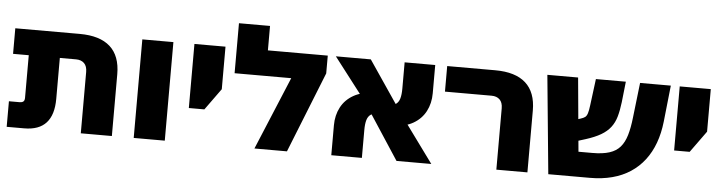

<svg xmlns="http://www.w3.org/2000/svg" viewBox="-46 -971 4466 1182"><g transform="rotate(5 2186.5 -380.0)"><path d="M478 0V-379Q478 -415 459.5 -433Q441 -451 409 -451H20V-609H418Q543 -609 606.5 -552Q670 -495 670 -382V0ZM20 0V-158H87Q101 -158 109 -164.5Q117 -171 117 -188V-574H309V-198Q309 -99 264 -49.5Q219 0 128 0Z M805 0V-609H997V0Z M1127 -213V-609H1319V-346L1223 -213Z M1581 -609H1951V-499L1752 0H1551L1739 -451H1389V-760H1581Z M2429 0 2201 -349 2001 -609H2217L2444 -274L2644 0ZM2026 0V-185Q2026 -247 2052 -296.5Q2078 -346 2129.5 -375Q2181 -404 2256 -404L2296 -281Q2264 -281 2246.5 -269.5Q2229 -258 2222 -234Q2215 -210 2215 -172V0ZM2385 -215 2345 -338Q2377 -338 2394.5 -349.5Q2412 -361 2419 -385Q2426 -409 2426 -447V-609H2615V-434Q2615 -372 2589 -322.5Q2563 -273 2512 -244Q2461 -215 2385 -215Z M3046 0V-379Q3046 -415 3027.5 -433Q3009 -451 2977 -451H2689V-609H2986Q3111 -609 3174.5 -552Q3238 -495 3238 -382V0Z M3367 0 3308 -609H3498L3540 -154H3626Q3690 -154 3731.5 -167.5Q3773 -181 3797.5 -209.5Q3822 -238 3835.5 -283.5Q3849 -329 3856 -393L3881 -609H4071L4047 -385Q4039 -312 4017 -252Q3995 -192 3959 -145Q3923 -98 3873.5 -65.5Q3824 -33 3761.5 -16.5Q3699 0 3624 0ZM3429 -189V-324L3537 -359Q3553 -364 3562.5 -371Q3572 -378 3577.5 -395Q3583 -412 3587 -445L3608 -609H3793L3779 -481Q3773 -430 3762 -391.5Q3751 -353 3729 -324.5Q3707 -296 3670.5 -274.5Q3634 -253 3577 -235Z M4126 -213V-609H4318V-346L4222 -213Z"/></g></svg>

Font: Noto Sans Hebrew Black
Style: Regular
Weight: 900
Designer: Monotype Design Team
Foundry: Monotype Imaging Inc.
Version: Version 2.003